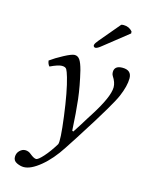

<svg xmlns="http://www.w3.org/2000/svg" viewBox="-132 -749 813 1063"><g transform="rotate(15 274.5 -217.5)"><path d="M352.5 0 307.1 69.8Q259.3 144 204.6 189Q149.9 233.9 109.9 233.9Q90.8 233.9 69.8 223.9Q48.8 213.9 48.8 191.9Q48.8 169.9 63.5 155.5Q78.1 141.1 95.2 141.1Q114.3 141.1 129.9 154.8Q151.9 172.9 165 172.9Q176.3 172.9 204.6 141.4Q232.9 109.9 262.2 62Q271 42 252.9 -95.9Q234.9 -233.9 212.9 -309.1Q203.6 -340.8 197.3 -351.1Q190.4 -362.8 169.4 -362.3Q149.4 -362.3 104 -340.8Q93.8 -350.6 90.8 -371.6Q120.1 -393.1 163.3 -416Q206.5 -439 223.1 -439Q241.2 -439 252.7 -422.4Q264.2 -405.8 274.9 -365.2Q295.4 -280.3 304 -206.8Q312.5 -133.3 317.9 -30.3L324.7 -27.3Q335.9 -43.9 355.2 -74.5Q374.5 -105 380.9 -116.2L401.4 -148.4Q476.6 -266.6 477.1 -321.3Q477.1 -349.6 456.1 -381.3Q450.7 -389.6 450.7 -401.9Q450.7 -439 497.1 -439Q549.3 -439 549.3 -391.6Q549.3 -348.1 522.5 -285.2Q509.8 -255.9 473.9 -195.3Q438 -134.8 427.2 -118.2ZM428.2 -667Q434.1 -668.9 442.4 -668.9Q473.1 -668.9 492.7 -646L493.7 -634.8L356.4 -525.9Q333.5 -506.8 322.3 -506.8Q316.9 -506.8 313.5 -510.7Q310.1 -514.6 311 -520Q313 -530.3 328.1 -547.9Z"/></g></svg>

Font: Linux Libertine
Style: Italic
Weight: 400
Italic angle: -12°
Designer: Philipp H. Poll
Foundry: Philipp H. Poll
Version: Version 5.1.6 ; ttfautohint (v0.9)